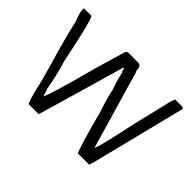

<svg xmlns="http://www.w3.org/2000/svg" viewBox="-132 -929 1179 1179"><g transform="rotate(45 457.5 -340.0)"><path d="M-7.8 -656.2ZM89.8 -668Q107.4 -650.4 168 -355.5Q203.1 -235.4 214.8 -156.2Q219.7 -156.2 230.5 -109.4Q248 -130.9 335.9 -460.9L394.5 -660.2L406.2 -668H496.1Q523.4 -668 523.4 -625Q528.3 -625 550.8 -539.1L675.8 -109.4Q686.5 -109.4 746.1 -390.6L796.9 -601.6L804.7 -636.7L816.4 -668H878.9L890.6 -660.2L738.3 -50.8L726.6 -11.7H628.9Q615.2 -27.3 543 -296.9Q507.8 -404.3 503.9 -438.5Q486.3 -480.5 468.8 -558.6Q460.9 -558.6 460.9 -578.1L457 -582H453.1L371.1 -296.9L289.1 -15.6L285.2 -11.7H203.1Q191.4 -11.7 156.2 -168L125 -281.2Q74.2 -449.2 46.9 -574.2Q23.4 -627 23.4 -664.1L27.3 -668Z"/></g></svg>

Font: Urdu Khush Khati
Style: Regular
Weight: 400
Version: Version 001.500